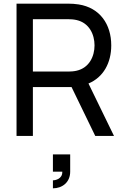

<svg xmlns="http://www.w3.org/2000/svg" viewBox="-20 -740 680 1045"><path d="M70 0H159V-266H369.5L498.5 0H600.5L461.5 -285.5C543 -319.5 585.5 -398 585.5 -493C585.5 -607.5 524 -698 407.5 -716C389 -719 368.5 -720 354.5 -720H70ZM159 -350.5V-635.5H351.5C364 -635.5 381.5 -634.5 396.5 -631C465.5 -615.5 494.5 -553 494.5 -493C494.5 -433 465.5 -370.5 396.5 -355C381.5 -351.5 364 -350.5 351.5 -350.5ZM268 285C318 285 362 253 362 194.5V100.5H268V194.5H319C320.5 234 281 241.5 268 241.5Z"/></svg>

Font: Eudonet Medium
Style: Regular
Weight: 500
Designer: Mikhail Sharanda
Foundry: Mikhail Sharanda
Version: Version 4.503;Glyphs 3.1.2 (3151)